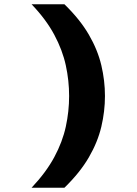

<svg xmlns="http://www.w3.org/2000/svg" viewBox="-20 -770 640 900"><path d="M282 110H128Q196 38 234.5 -33.5Q273 -105 288.5 -176.5Q304 -248 304 -320Q304 -392 288.5 -463.5Q273 -535 234.5 -607Q196 -679 128 -750H282Q355 -679 396.5 -607.5Q438 -536 455 -464Q472 -392 472 -320Q472 -248 455 -176Q438 -104 396.5 -32.5Q355 39 282 110Z"/></svg>

Font: Geist Mono ExtraBold
Style: Regular
Weight: 800
Monospace: yes
Designer: Basement.studio, Andrés Briganti, Mateo Zaragoza
Foundry: Basement.studio, Vercel, Andrés Briganti, Guido Ferreyra, Mateo Zaragoza
Version: Version 1.500; ttfautohint (v1.8.4.7-5d5b)